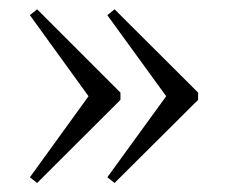

<svg xmlns="http://www.w3.org/2000/svg" viewBox="-20 -430 502 424"><path d="M246 -209.5 62 -26 46 -38.5 175.5 -217.5 46 -396.5 62 -409.5 246 -225.5ZM417.5 -209.5 233 -26 217 -38.5 347 -217.5 217 -396.5 233 -409.5 417.5 -225.5Z"/></svg>

Font: Newsreader Text Light
Style: Regular
Weight: 300
Designer: Hugues Gentile
Foundry: Production Type
Version: Version 1.002